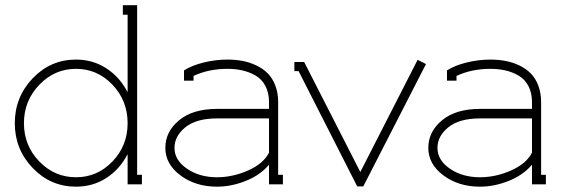

<svg xmlns="http://www.w3.org/2000/svg" viewBox="-20 -699 2143 728"><path d="M463.9 -231.9Q463.9 -317.4 406.5 -377.7Q349.1 -438 268.1 -438Q187 -438 128.9 -377.4Q70.8 -316.9 70.8 -231.9Q70.8 -147 128.9 -86.9Q187 -26.9 268.1 -26.9Q349.1 -26.9 406.5 -86.9Q463.9 -147 463.9 -231.9ZM500 -679.2V-36.1H518.1V0H463.9V-112.8H462.9Q433.6 -56.6 382.8 -23.9Q332 8.8 268.1 8.8Q171.9 8.8 104 -62Q36.1 -132.8 36.1 -231.9Q36.1 -331.1 104 -402.1Q171.9 -473.1 268.1 -473.1Q332 -473.1 382.8 -440.2Q433.6 -407.2 462.9 -351.1H463.9V-643.1H445.8V-679.2Z M1000 -120.1V-250H802.7Q724.6 -250 683.1 -216.6Q641.6 -183.1 641.6 -138.2Q641.6 -91.8 689 -59.3Q736.3 -26.9 802.7 -26.9Q862.3 -26.9 920.4 -52.5Q978.5 -78.1 1000 -120.1ZM999 -73.2Q965.3 -34.2 910.9 -12.7Q856.4 8.8 802.7 8.8Q721.7 8.8 664.3 -33.9Q606.9 -76.7 606.9 -138.2Q606.9 -199.7 658.9 -242.9Q710.9 -286.1 802.7 -286.1H1000V-312Q1000 -347.7 986.1 -373.5Q972.2 -399.4 948.5 -412.8Q924.8 -426.3 898.7 -432.1Q872.6 -438 842.8 -438Q771 -438 713.9 -411.1V-393.1H677.7V-432.1Q708 -451.2 752.9 -462.2Q797.9 -473.1 842.8 -473.1Q872.6 -473.1 899.7 -468Q926.8 -462.9 951.9 -450.9Q977.1 -439 995.1 -420.9Q1013.2 -402.8 1023.9 -374.8Q1034.7 -346.7 1034.7 -312V-36.1H1052.7V0H1000V-73.2Z M1595.2 -456.1 1357.4 7.8H1334.5L1112.3 -429.2H1096.2V-463.9H1133.3L1346.2 -46.9L1563.5 -472.2Z M1997.1 -120.1V-250H1799.8Q1721.7 -250 1680.2 -216.6Q1638.7 -183.1 1638.7 -138.2Q1638.7 -91.8 1686 -59.3Q1733.4 -26.9 1799.8 -26.9Q1859.4 -26.9 1917.5 -52.5Q1975.6 -78.1 1997.1 -120.1ZM1996.1 -73.2Q1962.4 -34.2 1908 -12.7Q1853.5 8.8 1799.8 8.8Q1718.8 8.8 1661.4 -33.9Q1604 -76.7 1604 -138.2Q1604 -199.7 1656 -242.9Q1708 -286.1 1799.8 -286.1H1997.1V-312Q1997.1 -347.7 1983.2 -373.5Q1969.2 -399.4 1945.6 -412.8Q1921.9 -426.3 1895.8 -432.1Q1869.6 -438 1839.8 -438Q1768.1 -438 1710.9 -411.1V-393.1H1674.8V-432.1Q1705.1 -451.2 1750 -462.2Q1794.9 -473.1 1839.8 -473.1Q1869.6 -473.1 1896.7 -468Q1923.8 -462.9 1949 -450.9Q1974.1 -439 1992.2 -420.9Q2010.3 -402.8 2021 -374.8Q2031.7 -346.7 2031.7 -312V-36.1H2049.8V0H1997.1V-73.2Z"/></svg>

Font: Rawengulk
Style: Regular
Weight: 400
Version: Version 0.92